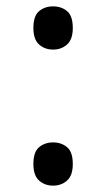

<svg xmlns="http://www.w3.org/2000/svg" viewBox="-20 -570 334 604"><path d="M147 -414Q121 -414 103 -430Q85 -446 85 -482Q85 -520 103 -535Q121 -550 147 -550Q173 -550 191 -535Q209 -520 209 -482Q209 -446 191 -430Q173 -414 147 -414ZM147 14Q121 14 103 -2Q85 -18 85 -54Q85 -92 103 -107Q121 -122 147 -122Q173 -122 191 -107Q209 -92 209 -54Q209 -18 191 -2Q173 14 147 14Z"/></svg>

Font: telugu25
Style: Book
Weight: 400
Designer: Jelle Bosma - Monotype Design Team
Foundry: Monotype Imaging Inc.
Version: Version 2.003